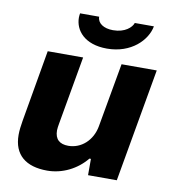

<svg xmlns="http://www.w3.org/2000/svg" viewBox="-82 -796 794 881"><g transform="rotate(10 314.5 -355.5)"><path d="M369 -586C482 -586 552 -658 564 -724H475C468 -703 438 -674 382 -674C338 -674 309 -694 309 -724H220C219 -717 218 -711 218 -704C218 -645 264 -586 369 -586ZM196 13C267 13 334 -21 378 -75H385V1H519L612 -527H448L395 -229C383 -161 332 -116 272 -116C232 -116 209 -135 209 -177C209 -186 211 -197 213 -209L269 -527H104L46 -193C42 -169 39 -147 39 -126C39 -33 97 13 196 13Z"/></g></svg>

Font: Archivo ExtraBold
Style: Italic
Weight: 800
Italic angle: -10°
Designer: Hector Gatti
Foundry: Omnibus-Type
Version: Version 2.001